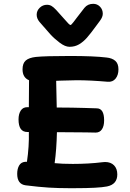

<svg xmlns="http://www.w3.org/2000/svg" viewBox="-20 -994 680 1005"><path d="M530 -146Q560 -146 577 -128.5Q594 -111 594 -81Q594 -29 540 -18Q495 -9 372 -9H340Q285 -9 235.5 -12Q186 -15 114 -24Q70 -30 70 -84Q70 -110 80 -127.5Q90 -145 111 -147H121Q133 -228 131 -303H124Q100 -303 88.5 -319.5Q77 -336 77 -369Q77 -397 88.5 -415Q100 -433 123 -433H131Q132 -470 132 -574Q98 -588 98 -631Q98 -663 115 -677.5Q132 -692 168 -696Q217 -701 346 -701Q471 -701 537 -693Q567 -690 583.5 -675.5Q600 -661 600 -631Q600 -601 585 -582.5Q570 -564 544 -566Q452 -574 382 -574Q350 -574 300 -572L274 -571L277 -431H300Q350 -431 422 -429L486 -427Q525 -427 525 -364Q525 -334 513.5 -317Q502 -300 481 -300Q451 -300 430 -301L300 -302H278Q276 -212 266 -140Q304 -136 361 -136Q444 -136 517 -145Q522 -146 530 -146ZM518 -922Q518 -905 503 -885L486 -862Q454 -818 435 -796.5Q416 -775 394 -762Q372 -749 344 -749Q321 -749 292.5 -770.5Q264 -792 243.5 -814.5Q223 -837 187 -879Q172 -897 172 -917Q172 -938 188 -953.5Q204 -969 226 -969Q239 -969 249.5 -963Q260 -957 274 -942Q296 -918 317 -894Q343 -863 349 -863Q353 -863 365.5 -879.5Q378 -896 381 -900L422 -953Q439 -974 468 -974Q489 -974 503.5 -959Q518 -944 518 -922Z"/></svg>

Font: Mali
Style: Bold
Weight: 700
Designer: Kitiyaporn Chalermlarp | Katatrad Aksorn Co.,Ltd.
Foundry: Cadson Demak Co.,Ltd.
Version: Version 1.000; ttfautohint (v1.6)